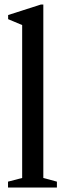

<svg xmlns="http://www.w3.org/2000/svg" viewBox="-20 -842 292 862"><path d="M16 0V-26.5L79.5 -43V-729.5L16.5 -756V-774.5L163 -821.5H174.5V-43L235.5 -26.5V0Z"/></svg>

Font: Libre Caslon Condensed Medium
Style: Regular
Weight: 500
Designer: Pablo Impallari, Rodrigo Fuenzalida, Katja Schimmel, Ertekin Erdin
Foundry: Pablo Impallari, Rodrigo Fuenzalida
Version: Version 2.000; ttfautohint (v1.8.4.7-5d5b);gftools[0.9.33]